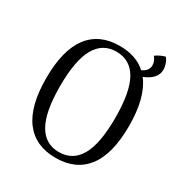

<svg xmlns="http://www.w3.org/2000/svg" viewBox="-182 -919 1016 1069"><g transform="rotate(30 325.5 -384.5)"><path d="M521 -620Q592 -527 592 -346Q592 -166 524 -76.5Q456 13 325 13Q195 13 127 -77Q59 -167 59 -346Q59 -526 127 -616Q195 -706 325 -706Q431 -706 495 -648Q536 -667 536 -702Q536 -728 516 -753Q525 -761 543.5 -770Q562 -779 576 -782Q587 -770 594 -750Q601 -730 601 -711Q601 -653 521 -620ZM503 -346Q503 -512 458.5 -590.5Q414 -669 325 -669Q237 -669 192.5 -590Q148 -511 148 -346Q148 -181 192.5 -102.5Q237 -24 325 -24Q414 -24 458.5 -102.5Q503 -181 503 -346Z"/></g></svg>

Font: Arima Madurai
Style: Regular
Weight: 400
Designer: Joana Correia and Natanael Gama
Foundry: NDISCOVER
Version: Version 1.019